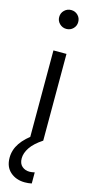

<svg xmlns="http://www.w3.org/2000/svg" viewBox="-157 -768 518 1052"><g transform="rotate(15 102.0 -242.0)"><path d="M144 0H70V-492H144ZM107 -624Q85 -624 69 -639.5Q53 -655 53 -677Q53 -700 69 -715.5Q85 -731 107 -731Q130 -731 145.5 -715.5Q161 -700 161 -677Q161 -655 145.5 -639.5Q130 -624 107 -624ZM144 180V243Q134 245 124.5 246Q115 247 105 247Q56 247 23 218.5Q-10 190 -10 138Q-10 93 16.5 54Q43 15 98 -22L144 0Q97 31 76 62.5Q55 94 55 124Q55 154 72.5 169Q90 184 115 184Q120 184 128 183Q136 182 144 180Z"/></g></svg>

Font: Wix Madefor Display
Style: Regular
Weight: 400
Designer: Dalton Maag Ltd
Foundry: Dalton Maag Ltd
Version: Version 3.100